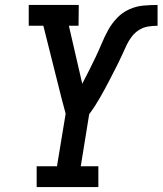

<svg xmlns="http://www.w3.org/2000/svg" viewBox="-20 -755 656 775"><path d="M128 0V-84H210L245 -296L228 -360L155 -651H96V-735H298L297 -651H258L312 -417Q326 -444 339.5 -470.5Q353 -497 366 -524.5Q379 -552 390.5 -579.5Q402 -607 416.5 -633.5Q431 -660 452.5 -682.5Q474 -705 502 -717.5Q530 -730 559 -732.5Q588 -735 616 -735V-651Q597 -651 578 -648Q559 -645 542 -634.5Q525 -624 512.5 -608Q500 -592 491.5 -574Q483 -556 475 -538Q467 -520 458 -502Q449 -484 440 -466.5Q431 -449 422 -431.5Q413 -414 403.5 -396.5Q394 -379 384 -361.5Q374 -344 363 -327Q352 -310 340 -294L306 -84H377V0Z"/></svg>

Font: Iosevka Etoile Medium
Style: Italic
Weight: 500
Italic angle: -9°
Designer: Belleve Invis
Foundry: Belleve Invis
Version: Version 22.1.2; ttfautohint (v1.8.4)